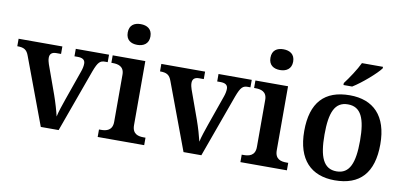

<svg xmlns="http://www.w3.org/2000/svg" viewBox="-72 -998 2615 1240"><g transform="rotate(10 1235.5 -378.0)"><path d="M242 0H359L508 -412C532 -476 546 -487 578 -487H595V-536H377V-487H398C429 -487 447 -477 447 -451C447 -435 443 -417 437 -400L367 -201C355 -166 337 -115 331 -84C323 -119 307 -174 291 -219L223 -408C219 -420 215 -435 215 -449C215 -475 230 -487 258 -487H289V-536H2V-487C45 -487 65 -477 79 -437Z M763 -630C804 -630 838 -650 838 -698C838 -747 804 -766 763 -766C721 -766 689 -747 689 -698C689 -650 721 -630 763 -630ZM615 0H920V-49H908C873 -49 833 -57 833 -116V-536H619V-487H628C662 -487 703 -479 703 -424V-115C703 -57 662 -49 628 -49H615Z M1178 0H1295L1444 -412C1468 -476 1482 -487 1514 -487H1531V-536H1313V-487H1334C1365 -487 1383 -477 1383 -451C1383 -435 1379 -417 1373 -400L1303 -201C1291 -166 1273 -115 1267 -84C1259 -119 1243 -174 1227 -219L1159 -408C1155 -420 1151 -435 1151 -449C1151 -475 1166 -487 1194 -487H1225V-536H938V-487C981 -487 1001 -477 1015 -437Z M1699 -630C1740 -630 1774 -650 1774 -698C1774 -747 1740 -766 1699 -766C1657 -766 1625 -747 1625 -698C1625 -650 1657 -630 1699 -630ZM1551 0H1856V-49H1844C1809 -49 1769 -57 1769 -116V-536H1555V-487H1564C1598 -487 1639 -479 1639 -424V-115C1639 -57 1598 -49 1564 -49H1551Z M2120 -606H2177C2236 -642 2326 -721 2351 -756V-766H2213C2192 -721 2149 -657 2120 -619ZM2170 10C2335 10 2421 -82 2421 -270C2421 -457 2327 -548 2173 -548C2008 -548 1922 -457 1922 -270C1922 -82 2016 10 2170 10ZM2172 -49C2086 -49 2055 -125 2055 -270C2055 -415 2085 -488 2171 -488C2257 -488 2288 -415 2288 -270C2288 -125 2258 -49 2172 -49Z"/></g></svg>

Font: Noto Serif Semi
Style: Regular
Weight: 600
Designer: Monotype Design Team
Foundry: Monotype Imaging Inc.
Version: Version 1.002